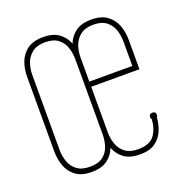

<svg xmlns="http://www.w3.org/2000/svg" viewBox="-101 -598 659 696"><g transform="rotate(-20 228.5 -250.0)"><path d="M241 -105Q241 -77 231.5 -50.5Q222 -24 199.5 -7Q177 10 138 10Q99 10 76.5 -7Q54 -24 44.5 -50.5Q35 -77 35 -105V-395Q35 -424 44.5 -450Q54 -476 76.5 -493Q99 -510 138 -510Q177 -510 199.5 -493Q222 -476 231.5 -450Q241 -424 241 -395ZM55 -105Q55 -82 62.5 -60Q70 -38 88.5 -24Q107 -10 138 -10Q171 -10 189 -24Q207 -38 214 -60Q221 -82 221 -105V-395Q221 -418 214 -439.5Q207 -461 189 -475.5Q171 -490 138 -490Q107 -490 88.5 -475.5Q70 -461 62.5 -439.5Q55 -418 55 -395ZM427 -281H241V-105Q241 -82 248.5 -60Q256 -38 274.5 -24Q293 -10 324 -10Q371 -10 388.5 -36.5Q406 -63 407 -96Q404 -99 404 -104Q404 -117 417 -117Q430 -117 430 -104Q430 -99 427 -96Q425 -69 415 -45Q405 -21 383.5 -5.5Q362 10 324 10Q285 10 262.5 -7Q240 -24 230.5 -50.5Q221 -77 221 -105V-395Q221 -424 230.5 -450Q240 -476 262.5 -493Q285 -510 324 -510Q363 -510 385.5 -493Q408 -476 417.5 -450Q427 -424 427 -395ZM407 -301V-395Q407 -418 400 -439.5Q393 -461 375 -475.5Q357 -490 324 -490Q293 -490 274.5 -475.5Q256 -461 248.5 -439.5Q241 -418 241 -395V-301Z"/></g></svg>

Font: Wire One
Style: Regular
Weight: 400
Designer: Alexei Vanyashin, Gayaneh Bagdasaryan
Foundry: Cyreal
Version: Version 1.102; ttfautohint (v1.8.3)